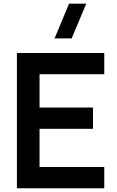

<svg xmlns="http://www.w3.org/2000/svg" viewBox="-20 -1002 625 1022"><path d="M361.5 -797.5H270.5L347.5 -982.5H439ZM70 0V-720H535V-607H190.5V-429.5H475V-316.5H190.5V-113H535V0Z"/></svg>

Font: Manrope ExtraLight
Style: Bold
Weight: 700
Version: Version 4.504